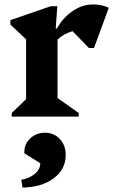

<svg xmlns="http://www.w3.org/2000/svg" viewBox="-20 -527 520 868"><path d="M33 0V-16L98 -79V-349L27 -416V-436L210 -499H239L232 -398H237Q265 -448 309 -477.5Q353 -507 400 -507Q439 -507 472 -492L405 -310H382L308 -386Q267 -374 240 -348V-84L336 -16V0ZM82 321 76 286Q114 279 138 258.5Q162 238 162 211L90 166V160Q90 124 117 98.5Q144 73 183 73Q224 73 250.5 101.5Q277 130 277 174Q277 238 223.5 278.5Q170 319 82 321Z"/></svg>

Font: Platypi SemiBold
Style: Regular
Weight: 600
Designer: David Sargent
Foundry: Bolt Cutter Type
Version: Version 1.200; ttfautohint (v1.8.4.7-5d5b)